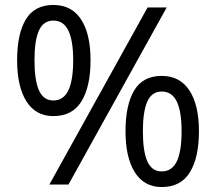

<svg xmlns="http://www.w3.org/2000/svg" viewBox="-20 -744 871 774"><path d="M49 -501Q49 -607 84 -665.5Q119 -724 195 -724Q269 -724 307 -665.5Q345 -607 345 -501Q345 -395 308.5 -335.5Q272 -276 195 -276Q124 -276 86.5 -335.5Q49 -395 49 -501ZM119 -501Q119 -421 137 -380Q155 -339 195 -339Q236 -339 255.5 -379.5Q275 -420 275 -501Q275 -581 255.5 -621Q236 -661 195 -661Q155 -661 137 -621Q119 -581 119 -501ZM652 -714 256 0H179L575 -714ZM486 -215Q486 -321 521 -379.5Q556 -438 632 -438Q705 -438 743.5 -379.5Q782 -321 782 -215Q782 -109 745.5 -49.5Q709 10 632 10Q561 10 523.5 -49.5Q486 -109 486 -215ZM556 -215Q556 -134 574 -93.5Q592 -53 632 -53Q673 -53 692.5 -93Q712 -133 712 -215Q712 -295 692.5 -335Q673 -375 632 -375Q592 -375 574 -335Q556 -295 556 -215Z"/></svg>

Font: sinhala115
Style: Regular
Weight: 400
Designer: Jelle Bosma - Monotype Design Team
Foundry: Monotype Imaging Inc.
Version: Version 2.006